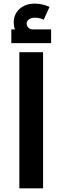

<svg xmlns="http://www.w3.org/2000/svg" viewBox="-20 -1031 342 1051"><path d="M158.2 -870.1H259.8V-794.9H42V-870.1H62Q55.2 -887.2 55.2 -908.2Q55.2 -953.6 87.4 -982.4Q119.6 -1011.2 169.9 -1011.2Q211.9 -1011.2 251 -993.2L219.2 -922.9Q197.8 -934.1 170.9 -934.1Q149.9 -934.1 137.9 -924.8Q126 -915.5 126 -901.9Q126 -889.6 135 -880.1Q144 -870.6 158.2 -870.1ZM85.9 0V-745.1H215.8V0Z"/></svg>

Font: Montserrat-Arabic Medium
Style: Regular
Weight: 500
Designer: Mohamed Gaber
Foundry: Kief Type Foundry
Version: Version 5.008;PS 005.008;hotconv 1.0.88;makeotf.lib2.5.64775